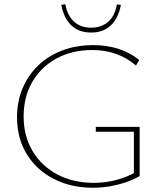

<svg xmlns="http://www.w3.org/2000/svg" viewBox="-20 -876 759 902"><path d="M417 6Q313 6 232.5 -35.5Q152 -77 106 -151.5Q60 -226 60 -326Q60 -399 86 -461Q112 -523 159.5 -568.5Q207 -614 272.5 -639Q338 -664 419 -664Q482 -664 536.5 -646.5Q591 -629 634 -594L619 -568Q576 -605 524.5 -623Q473 -641 414 -641Q317 -641 244 -600.5Q171 -560 131 -490Q91 -420 91 -329Q91 -236 133.5 -165.5Q176 -95 250.5 -56Q325 -17 420 -17Q475 -17 526.5 -30.5Q578 -44 622 -70L609 -50V-257H430V-280H636V-49Q605 -31 569 -19Q533 -7 494.5 -0.5Q456 6 417 6ZM408 -723Q351 -723 315.5 -756.5Q280 -790 268 -853L287 -856Q297 -802 328 -774Q359 -746 408 -746Q457 -746 488.5 -774Q520 -802 529 -855L548 -853Q536 -790 500.5 -756.5Q465 -723 408 -723Z"/></svg>

Font: Ysabeau Office Thin
Style: Regular
Weight: 250
Designer: Christian Thalmann (Catharsis Fonts)
Version: Version 2.001;gftools[0.9.30]; featfreeze: tnum,lnum,ss02